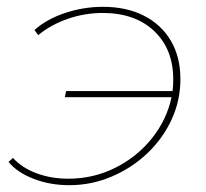

<svg xmlns="http://www.w3.org/2000/svg" viewBox="-20 -540 604 563"><path d="M170 -255 174 -273H486Q488 -290 488 -307Q488 -396 432 -449Q376 -502 281 -502Q229 -502 179.5 -485Q130 -468 92 -437L81 -452Q117 -484 171 -502Q225 -520 282 -520Q351 -520 402 -494Q453 -468 481 -420.5Q509 -373 509 -308Q509 -245 483 -189Q457 -133 411.5 -90Q366 -47 307 -22Q248 3 183 3Q127 3 79 -15.5Q31 -34 5 -65L18 -77Q44 -48 87 -32Q130 -16 180 -16Q254 -16 318 -48Q382 -80 425.5 -134.5Q469 -189 483 -255Z"/></svg>

Font: Montserrat Thin
Style: Italic
Weight: 100
Italic angle: -11.3°
Designer: Julieta Ulanovsky
Foundry: Julieta Ulanovsky
Version: Version 9.000; ttfautohint (v1.8.4.7-5d5b)